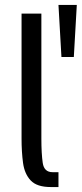

<svg xmlns="http://www.w3.org/2000/svg" viewBox="-20 -755 330 775"><path d="M192 -60H216V0H185Q129 0 104 -26.5Q79 -53 73 -97.5Q67 -142 67 -196V-700H147V-196Q147 -135 152.5 -97.5Q158 -60 192 -60ZM216 -735H290L278 -525H228Z"/></svg>

Font: Epunda Sans
Style: Regular
Weight: 400
Designer: Simon Atzbach
Foundry: typofactur
Version: Version 2.204; ttfautohint (v1.8.4.7-5d5b)